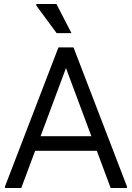

<svg xmlns="http://www.w3.org/2000/svg" viewBox="-20 -936 657 956"><path d="M531 0 278 -679 271 -700H346L612 -8V0ZM5 0V-8L271 -700H346L339 -679L86 0ZM103 -185 133 -258H494L524 -185ZM336 -771H262L161 -908V-916H261Z"/></svg>

Font: Fustat
Style: Regular
Weight: 400
Designer: Mohamed Gaber, Khaled Hosny, Laura Garcia Mut
Foundry: Kief Type Foundry, Alif Type Foundry, Hard Type Foundry
Version: Version 1.007